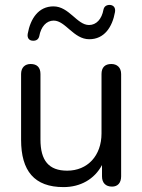

<svg xmlns="http://www.w3.org/2000/svg" viewBox="-20 -754 580 783"><path d="M239 9C308 9 365 -23 396 -81V-35C396 -8 411 7 437 7C460 7 474 -8 474 -35V-452C474 -479 457 -493 434 -493C408 -493 394 -479 394 -452V-210C394 -119 337 -58 254 -58C179 -58 145 -99 145 -185V-452C145 -479 131 -493 105 -493C82 -493 66 -479 66 -452V-184C66 -57 120 9 239 9ZM114 -588C128 -587 137 -594 140 -606C147 -645 169 -670 199 -670C247 -670 280 -594 344 -594C405 -594 438 -643 449 -705C452 -724 442 -733 428 -734C414 -734 405 -728 402 -715C395 -676 373 -652 343 -652C294 -652 262 -728 198 -728C137 -728 104 -678 93 -616C90 -598 100 -588 114 -588Z"/></svg>

Font: SN Pro Book
Style: Regular
Weight: 350
Designer: Tobias Whetton
Foundry: Supernotes
Version: Version 1.003;Glyphs 3.3 (3324)